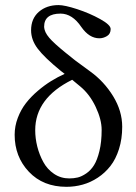

<svg xmlns="http://www.w3.org/2000/svg" viewBox="-20 -718 531 748"><path d="M293 -380.9 261.2 -407.2Q117.2 -335.9 117.2 -210.9Q117.2 -179.2 125.2 -147.2Q133.3 -115.2 148.7 -86.9Q164.1 -58.6 190.4 -40.8Q216.8 -22.9 250 -22.9Q267.6 -22.9 283 -26.6Q298.3 -30.3 316.2 -42.5Q334 -54.7 346.4 -74.7Q358.9 -94.7 367.4 -129.9Q376 -165 376 -211.9Q376 -252.4 352.8 -301.5Q329.6 -350.6 293 -380.9ZM231.9 -430.2 216.8 -441.9Q152.8 -494.1 127 -528.3Q101.1 -562.5 101.1 -600.1Q101.1 -645.5 131.3 -671.9Q161.6 -698.2 208 -698.2Q231.9 -698.2 280.5 -682.4Q329.1 -666.5 370.1 -643.8Q411.1 -621.1 411.1 -605Q411.1 -585.9 396.7 -577.4Q382.3 -568.8 367.2 -568.8Q327.6 -568.8 296.9 -612.8Q261.7 -665 215.8 -665Q151.9 -665 151.9 -613.8Q151.9 -609.9 153.8 -602.1Q158.7 -583 182.9 -558.8Q207 -534.7 259.8 -493.2Q262.2 -491.2 266.8 -487.5Q271.5 -483.9 273.9 -481.9L331.1 -439.9Q385.3 -400.9 420.7 -343.3Q456.1 -285.6 456.1 -224.1Q456.1 -176.8 443.6 -137.5Q431.2 -98.1 410.2 -71.3Q389.2 -44.4 361.1 -25.9Q333 -7.3 302.2 1.2Q271.5 9.8 238.8 9.8Q147.9 9.8 92.5 -48.8Q37.1 -107.4 37.1 -192.9Q37.1 -226.6 49.3 -258.8Q61.5 -291 81.1 -316.2Q100.6 -341.3 127 -363.8Q153.3 -386.2 179 -402.1Q204.6 -418 231.9 -430.2Z"/></svg>

Font: Common Serif
Style: Regular
Weight: 400
Designer: Philipp H. Poll, Khaled Hosny
Foundry: Stefan Peev, Context Ltd.
Version: Version 1.026